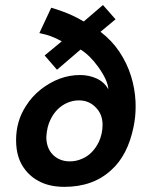

<svg xmlns="http://www.w3.org/2000/svg" viewBox="-20 -714 566 746"><path d="M230.5 12Q177.5 12 139.2 -6Q101 -24 77.5 -55Q42.5 -99 42.5 -169.5Q42.5 -243 80 -301Q104 -339.5 138.5 -366.5Q210.5 -422.5 291 -422.5Q326 -422.5 355.8 -408.8Q385.5 -395 401 -367Q399.5 -400.5 362.5 -453Q329 -499.5 293 -521.5L201.5 -443L153.5 -498.5L220 -553.5Q185.5 -572 160 -579L133 -585.5L179 -684Q201.5 -677.5 223 -669.5Q261.5 -656 305.5 -630.5L380 -694.5L429 -639L370.5 -590.5Q415.5 -556 444.5 -512Q473.5 -468 488.8 -419.5Q504 -371 506.5 -321L507 -300Q507 -260 499 -221.5Q476.5 -110.5 412 -53Q341.5 12 230.5 12ZM251 -87Q276.5 -87 298.5 -97Q340 -114 364 -162.5Q378.5 -194.5 378.5 -229Q378.5 -268 355 -293.5Q328 -324 286.5 -324Q264 -324 242.5 -315Q198.5 -296 176 -249Q162.5 -222 160 -182.5Q160 -143.5 180 -119Q192 -104 210.2 -95.5Q228.5 -87 251 -87Z"/></svg>

Font: Lucymar Sans SemiBold
Style: Italic
Weight: 600
Italic angle: -10°
Foundry: The League of Moveable Type (original font) / Main changes by Cristiano Sobral with portions from Mirco Monsees
Version: Version 2.00;August 30, 2020;FontCreator 13.0.0.2681 64-bit